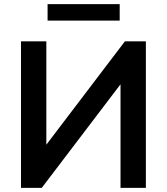

<svg xmlns="http://www.w3.org/2000/svg" viewBox="-20 -904 803 924"><path d="M81 0V-705H203V-184H185L581 -705H682V0H560V-522H578L181 0ZM209 -805V-884H556V-805Z"/></svg>

Font: Nunito Sans 11pt
Style: Bold
Weight: 700
Version: Version 3.101;gftools[0.9.27]